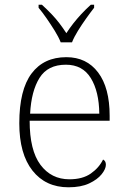

<svg xmlns="http://www.w3.org/2000/svg" viewBox="-20 -786 539 816"><path d="M271 10Q174 10 118 -61Q62 -132 62 -262Q62 -404 114 -473.5Q166 -543 262 -543Q348 -543 397 -478Q446 -413 446 -294V-273H106Q106 -147 152 -85.5Q198 -24 275 -24Q331 -24 366 -48.5Q401 -73 418 -108Q424 -105 427 -99.5Q430 -94 430 -86Q430 -68 412 -45.5Q394 -23 359 -6.5Q324 10 271 10ZM402 -303Q401 -397 366 -454Q331 -511 260 -511Q183 -511 148 -455Q113 -399 108 -303ZM238 -606Q229 -629 212.5 -655.5Q196 -682 178 -708Q160 -734 144 -753V-766H158Q182 -744 200 -725Q218 -706 232.5 -687Q247 -668 262 -645Q277 -668 292 -687Q307 -706 324.5 -725Q342 -744 366 -766H380V-753Q365 -734 346.5 -708Q328 -682 311.5 -655.5Q295 -629 286 -606Z"/></svg>

Font: Noto Rashi Hebrew ExtraLight
Style: Regular
Weight: 250
Version: Version 1.006